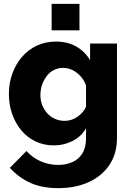

<svg xmlns="http://www.w3.org/2000/svg" viewBox="-20 -750 680 993"><path d="M259 2Q207 2 164 -18.5Q121 -39 90.5 -75.5Q60 -112 43 -160Q26 -208 26 -263Q26 -321 44 -370Q62 -419 94.5 -456.5Q127 -494 171.5 -514.5Q216 -535 270 -535Q329 -535 374 -509.5Q419 -484 446 -439V-525H585V-36Q585 44 546.5 102Q508 160 439.5 191.5Q371 223 281 223Q197 223 136.5 195.5Q76 168 31 118L117 31Q146 64 189 83.5Q232 103 281 103Q320 103 353 89Q386 75 405.5 44Q425 13 425 -36V-87Q401 -44 355.5 -21Q310 2 259 2ZM314 -125Q333 -125 349.5 -130.5Q366 -136 380 -145.5Q394 -155 406 -168.5Q418 -182 425 -198V-308Q415 -336 396 -356.5Q377 -377 354 -388Q331 -399 306 -399Q281 -399 259 -388Q237 -377 221.5 -356.5Q206 -336 197.5 -311Q189 -286 189 -259Q189 -230 198.5 -206Q208 -182 225 -163.5Q242 -145 265 -135Q288 -125 314 -125ZM247 -593V-730H391V-593Z"/></svg>

Font: Raleway Thin ExtraBold
Style: Regular
Weight: 800
Version: Version 4.026